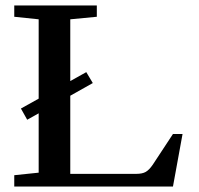

<svg xmlns="http://www.w3.org/2000/svg" viewBox="-20 -683 730 703"><path d="M32.2 0V-41.5L121.6 -50.8V-268.1L79.6 -244.6L56.6 -285.6L121.6 -321.8V-612.3L32.2 -621.6V-663.1H334.5V-621.6L237.3 -612.3V-386.2L295.9 -418.9L319.8 -378.9L237.3 -332.5V-46.4H478.5Q501 -46.4 513.4 -53.5Q525.9 -60.5 539.1 -79.6L613.3 -192.4H648.4L613.3 0Z"/></svg>

Font: Elstob 6pt Medium
Style: Regular
Weight: 500
Designer: Peter S. Baker
Version: Version 1.015